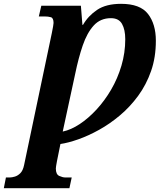

<svg xmlns="http://www.w3.org/2000/svg" viewBox="-88 -744 835 1004"><path d="M-68 240 -57 184H-36Q-26 184 -10.5 179.5Q5 175 18.5 161.5Q32 148 38 119L183 -571Q192 -615 192 -624Q192 -650 178 -654Q164 -658 146 -658H115L128 -714H335L343 -614H346Q373 -661 420 -692.5Q467 -724 545 -724Q645 -724 686 -671Q727 -618 727 -531Q727 -444 702 -372.5Q677 -301 634.5 -243Q592 -185 539 -140.5Q486 -96 430 -65Q374 -34 321.5 -15.5Q269 3 228 9L210 98Q207 114 205.5 123.5Q204 133 204 137Q204 168 222 176Q240 184 253 184H287L275 240ZM240 -56Q283 -65 328.5 -95Q374 -125 416.5 -171Q459 -217 493 -275Q527 -333 547 -400.5Q567 -468 567 -539Q567 -589 550 -619Q533 -649 492 -649Q437 -649 402 -610.5Q367 -572 344.5 -506Q322 -440 305 -357Z"/></svg>

Font: Noto Serif SemiCondensed ExtraBold
Style: Italic
Weight: 800
Width: 4
Italic angle: -12°
Designer: Monotype Design Team
Foundry: Monotype Imaging Inc.
Version: Version 2.014; ttfautohint (v1.8.4.7-5d5b)